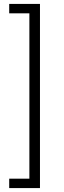

<svg xmlns="http://www.w3.org/2000/svg" viewBox="-20 -800 325 980"><path d="M184 -780H27V-732H130V112H27V160H184Z"/></svg>

Font: Resamitz
Style: Regular
Weight: 500
Designer: gluk
Foundry: gluk
Version: Version 0.047